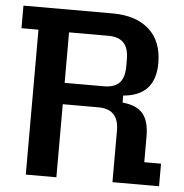

<svg xmlns="http://www.w3.org/2000/svg" viewBox="-50 -739 756 788"><g transform="rotate(5 327.5 -345.0)"><path d="M85 -597H15V-690H382Q479 -690 533 -641.5Q587 -593 587 -503Q587 -369 455 -358V-329Q512 -324 538.5 -293.5Q565 -263 565 -199V-93H634V0H442V-213Q442 -301 358 -301H211V0H85ZM373 -389Q416 -389 436.5 -410.5Q457 -432 457 -477V-508Q457 -553 436.5 -575Q416 -597 373 -597H211V-389Z"/></g></svg>

Font: Mozilla Headline BETA SemiBold
Style: Regular
Weight: 600
Designer: Studio DRAMA
Foundry: Studio DRAMA
Version: Version 0.100